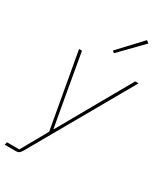

<svg xmlns="http://www.w3.org/2000/svg" viewBox="-256 -840 964 1129"><g transform="rotate(30 226.5 -275.5)"><path d="M305 -243 454 -506H477L89 175Q81 189 73 194.5Q65 200 51 200H-24L-20 181H64L164 3L73 -506H93L139 -243L178 -24H181ZM410 -738 263 -587 250 -598 393 -751Z"/></g></svg>

Font: IBM Plex Sans Thin
Style: Italic
Weight: 250
Italic angle: -11.31°
Designer: Mike Abbink, Paul van der Laan, Pieter van Rosmalen
Foundry: Bold Monday
Version: Version 3.201